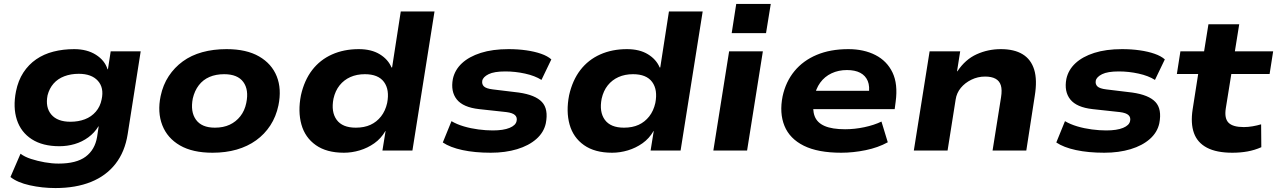

<svg xmlns="http://www.w3.org/2000/svg" viewBox="-20 -763 6472 973"><path d="M261 190Q194 190 131 176Q68 162 33 134L84 16Q105 32 137.5 42.5Q170 53 206.5 59.5Q243 66 277 66Q367 66 414 31Q461 -4 472 -69L480 -122L479 -123Q459 -90 427.5 -67Q396 -44 358.5 -33Q321 -22 281 -22Q196 -22 141 -57.5Q86 -93 65.5 -156Q45 -219 61 -300Q72 -355 98.5 -395.5Q125 -436 163.5 -462.5Q202 -489 251 -501.5Q300 -514 356 -514Q421 -514 466 -485.5Q511 -457 525 -412H527L541 -503H693L627 -83Q613 6 565.5 67Q518 128 441 159Q364 190 261 190ZM337 -146Q377 -146 410 -158.5Q443 -171 465.5 -197Q488 -223 495 -259Q508 -318 476 -353.5Q444 -389 379 -389Q339 -389 306 -376.5Q273 -364 251.5 -339.5Q230 -315 221 -280Q209 -219 240 -182.5Q271 -146 337 -146Z M1057 11Q956 11 892 -26Q828 -63 802.5 -128.5Q777 -194 794 -276Q806 -333 835 -377Q864 -421 906.5 -452Q949 -483 1005 -498.5Q1061 -514 1128 -514Q1229 -514 1293 -477Q1357 -440 1382.5 -376Q1408 -312 1391 -229Q1379 -172 1350 -127.5Q1321 -83 1278 -52Q1235 -21 1179.5 -5Q1124 11 1057 11ZM1069 -116Q1112 -116 1144 -131Q1176 -146 1198 -174Q1220 -202 1228 -241Q1242 -308 1213 -347.5Q1184 -387 1116 -387Q1074 -387 1041.5 -373Q1009 -359 987.5 -331Q966 -303 957 -264Q944 -197 973 -156.5Q1002 -116 1069 -116Z M1723 11Q1635 11 1580.5 -27.5Q1526 -66 1507.5 -132Q1489 -198 1505 -280Q1522 -356 1562 -408Q1602 -460 1662.5 -487Q1723 -514 1798 -514Q1862 -514 1904.5 -488Q1947 -462 1964 -421H1967L2011 -705H2182L2070 0H1918L1934 -99H1933Q1911 -61 1877 -37Q1843 -13 1803 -1Q1763 11 1723 11ZM1783 -116Q1826 -116 1857.5 -130.5Q1889 -145 1911 -173Q1933 -201 1942 -241Q1955 -308 1926 -347.5Q1897 -387 1829 -387Q1788 -387 1755.5 -372.5Q1723 -358 1701 -330.5Q1679 -303 1670 -263Q1657 -196 1686 -156Q1715 -116 1783 -116Z M2467 11Q2386 11 2323.5 -2.5Q2261 -16 2224 -41L2268 -149Q2295 -133 2330.5 -122.5Q2366 -112 2404.5 -107Q2443 -102 2477 -102Q2531 -102 2562.5 -115Q2594 -128 2598 -150Q2602 -168 2590 -179.5Q2578 -191 2546 -195L2408 -210Q2327 -219 2295 -259Q2263 -299 2275 -363Q2285 -409 2321 -442.5Q2357 -476 2416.5 -495Q2476 -514 2557 -514Q2605 -514 2647 -508Q2689 -502 2722 -490.5Q2755 -479 2774 -462L2724 -358Q2691 -379 2641 -390Q2591 -401 2541 -401Q2484 -401 2456 -387Q2428 -373 2424 -354Q2421 -336 2432.5 -325Q2444 -314 2477 -310L2609 -294Q2693 -282 2726.5 -246Q2760 -210 2746 -138Q2736 -92 2698 -58.5Q2660 -25 2600.5 -7Q2541 11 2467 11Z M3082 11Q2994 11 2939.5 -27.5Q2885 -66 2866.5 -132Q2848 -198 2864 -280Q2881 -356 2921 -408Q2961 -460 3021.5 -487Q3082 -514 3157 -514Q3221 -514 3263.5 -488Q3306 -462 3323 -421H3326L3370 -705H3541L3429 0H3277L3293 -99H3292Q3270 -61 3236 -37Q3202 -13 3162 -1Q3122 11 3082 11ZM3142 -116Q3185 -116 3216.5 -130.5Q3248 -145 3270 -173Q3292 -201 3301 -241Q3314 -308 3285 -347.5Q3256 -387 3188 -387Q3147 -387 3114.5 -372.5Q3082 -358 3060 -330.5Q3038 -303 3029 -263Q3016 -196 3045 -156Q3074 -116 3142 -116Z M3688 -595 3711 -743H3886L3862 -595ZM3595 0 3675 -503H3846L3766 0Z M4243 11Q4125 11 4053.5 -24.5Q3982 -60 3955.5 -125Q3929 -190 3946 -275Q3962 -349 4006 -402.5Q4050 -456 4119 -485Q4188 -514 4279 -514Q4358 -514 4416.5 -484Q4475 -454 4503 -395.5Q4531 -337 4519 -248L4514 -210H4072L4086 -303H4402L4382 -282Q4389 -325 4377.5 -352.5Q4366 -380 4339.5 -394Q4313 -408 4272 -408Q4229 -408 4194 -391.5Q4159 -375 4136.5 -344Q4114 -313 4106 -269L4104 -258Q4096 -207 4108.5 -174Q4121 -141 4159 -124.5Q4197 -108 4263 -108Q4311 -108 4360.5 -118.5Q4410 -129 4447 -147L4479 -42Q4430 -15 4367 -2Q4304 11 4243 11Z M4611 0 4691 -503H4846L4830 -402H4832Q4872 -462 4929.5 -488Q4987 -514 5052 -514Q5120 -514 5162.5 -488Q5205 -462 5221 -410Q5237 -358 5224 -278L5181 0H5010L5053 -270Q5059 -308 5052 -330.5Q5045 -353 5025 -364Q5005 -375 4972 -375Q4935 -375 4902.5 -359Q4870 -343 4849 -317.5Q4828 -292 4823 -259L4782 0Z M5576 11Q5495 11 5432.5 -2.5Q5370 -16 5333 -41L5377 -149Q5404 -133 5439.5 -122.5Q5475 -112 5513.5 -107Q5552 -102 5586 -102Q5640 -102 5671.5 -115Q5703 -128 5707 -150Q5711 -168 5699 -179.5Q5687 -191 5655 -195L5517 -210Q5436 -219 5404 -259Q5372 -299 5384 -363Q5394 -409 5430 -442.5Q5466 -476 5525.5 -495Q5585 -514 5666 -514Q5714 -514 5756 -508Q5798 -502 5831 -490.5Q5864 -479 5883 -462L5833 -358Q5800 -379 5750 -390Q5700 -401 5650 -401Q5593 -401 5565 -387Q5537 -373 5533 -354Q5530 -336 5541.5 -325Q5553 -314 5586 -310L5718 -294Q5802 -282 5835.5 -246Q5869 -210 5855 -138Q5845 -92 5807 -58.5Q5769 -25 5709.5 -7Q5650 11 5576 11Z M6225 11Q6145 11 6096.5 -14.5Q6048 -40 6030.5 -89Q6013 -138 6024 -209L6052 -388H5944L5962 -503H6082L6104 -640H6260L6238 -503H6432L6414 -388H6220L6192 -214Q6184 -163 6206 -141Q6228 -119 6283 -119Q6305 -119 6328 -123Q6351 -127 6371 -133L6372 -17Q6338 -2 6302 4.5Q6266 11 6225 11Z"/></svg>

Font: Nunito Sans 7pt SemiExpanded ExtraBold
Style: Italic
Weight: 800
Width: 6
Italic angle: -9°
Designer: Vernon Adams
Foundry: Vernon Adams
Version: Version 3.101;gftools[0.9.27]